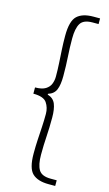

<svg xmlns="http://www.w3.org/2000/svg" viewBox="-131 -754 541 952"><g transform="rotate(15 139.5 -278.0)"><path d="M224 152Q168 152 140.5 126Q113 100 113 24Q113 -13 115 -47Q117 -81 119 -114Q121 -147 121 -181Q121 -213 104.5 -237.5Q88 -262 35 -262V-294Q70 -294 88.5 -305.5Q107 -317 114 -335Q121 -353 121 -373Q121 -408 119 -441.5Q117 -475 115 -509Q113 -543 113 -580Q113 -656 140.5 -682Q168 -708 224 -708H258V-679H227Q181 -679 165.5 -653.5Q150 -628 150 -576Q150 -528 153 -483.5Q156 -439 156 -384Q156 -340 145.5 -314.5Q135 -289 105 -280V-276Q135 -267 145.5 -241Q156 -215 156 -172Q156 -118 153 -73.5Q150 -29 150 20Q150 72 165.5 97.5Q181 123 227 123H258V152Z"/></g></svg>

Font: Source Sans 3 ExtraLight Light
Style: Regular
Weight: 300
Version: Version 3.052;hotconv 1.1.0;makeotfexe 2.6.0